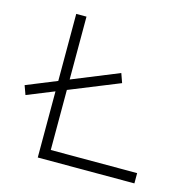

<svg xmlns="http://www.w3.org/2000/svg" viewBox="-103 -802 900 904"><g transform="rotate(15 346.5 -350.0)"><path d="M27 -269 11 -313 436 -486 452 -441ZM159 0V-700H209V-50H630V0Z"/></g></svg>

Font: Lexend Giga ExtraLight
Style: Regular
Weight: 250
Version: Version 1.007